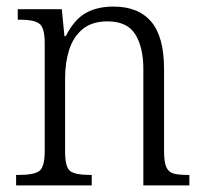

<svg xmlns="http://www.w3.org/2000/svg" viewBox="-20 -564 622 584"><path d="M29 0V-32H41Q82 -32 99 -43.5Q116 -55 116 -105V-433Q116 -481 99 -492.5Q82 -504 45 -504H34V-536H168L176 -454H180Q206 -505 241 -524.5Q276 -544 325 -544Q401 -544 440 -498Q479 -452 479 -354V-105Q479 -72 485.5 -56.5Q492 -41 507 -36.5Q522 -32 549 -32H556V0H416V-354Q416 -420 391.5 -459.5Q367 -499 307 -499Q260 -499 231.5 -475.5Q203 -452 190.5 -413Q178 -374 178 -326V-102Q178 -54 194.5 -43Q211 -32 251 -32H259V0Z"/></svg>

Font: Noto Serif Ethiopic SemiCondensed Light
Style: Regular
Weight: 300
Width: 4
Designer: Monotype Design Team
Foundry: Monotype Imaging Inc.
Version: Version 2.102; ttfautohint (v1.8.4.7-5d5b)